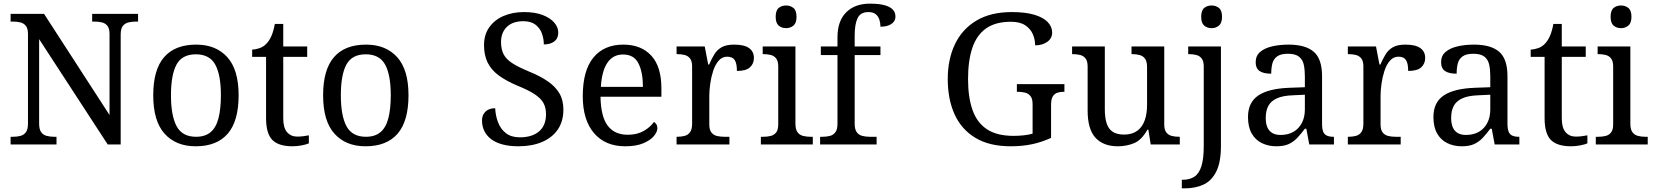

<svg xmlns="http://www.w3.org/2000/svg" viewBox="-20 -790 9044 1050"><path d="M38 0V-42H51Q74 -42 92.5 -47Q111 -52 122 -67.5Q133 -83 133 -114V-604Q133 -634 121.5 -648.5Q110 -663 91.5 -667.5Q73 -672 51 -672H38V-714H221L579 -161V-604Q579 -634 567.5 -648.5Q556 -663 537.5 -667.5Q519 -672 497 -672H484V-714H735V-672H722Q700 -672 681 -667Q662 -662 651 -647Q640 -632 640 -600V0H569L194 -576V-114Q194 -83 205 -67.5Q216 -52 235 -47Q254 -42 276 -42H289V0Z M1050 10Q942 10 880 -59Q818 -128 818 -269Q818 -409 877.5 -477.5Q937 -546 1053 -546Q1161 -546 1223 -477.5Q1285 -409 1285 -269Q1285 -128 1225.5 -59Q1166 10 1050 10ZM1052 -42Q1102 -42 1132 -67.5Q1162 -93 1175 -144Q1188 -195 1188 -269Q1188 -381 1157 -437Q1126 -493 1051 -493Q976 -493 945.5 -437Q915 -381 915 -269Q915 -157 946 -99.5Q977 -42 1052 -42Z M1580 10Q1504 10 1469.5 -24.5Q1435 -59 1435 -145V-479H1359V-519Q1377 -519 1399 -526.5Q1421 -534 1437 -551Q1454 -569 1465 -595Q1476 -621 1483 -659H1529V-536H1660V-479H1529V-142Q1529 -91 1550 -67Q1571 -43 1605 -43Q1623 -43 1638 -45Q1653 -47 1669 -50V-6Q1656 0 1630 5Q1604 10 1580 10Z M1979 10Q1871 10 1809 -59Q1747 -128 1747 -269Q1747 -409 1806.5 -477.5Q1866 -546 1982 -546Q2090 -546 2152 -477.5Q2214 -409 2214 -269Q2214 -128 2154.5 -59Q2095 10 1979 10ZM1981 -42Q2031 -42 2061 -67.5Q2091 -93 2104 -144Q2117 -195 2117 -269Q2117 -381 2086 -437Q2055 -493 1980 -493Q1905 -493 1874.5 -437Q1844 -381 1844 -269Q1844 -157 1875 -99.5Q1906 -42 1981 -42Z M2815 10Q2766 10 2728.5 0Q2691 -10 2666 -29Q2641 -48 2628.5 -74Q2616 -100 2616 -131Q2616 -151 2624.5 -166Q2633 -181 2649 -189.5Q2665 -198 2688 -198Q2690 -157 2704 -120.5Q2718 -84 2747 -61.5Q2776 -39 2823 -39Q2890 -39 2928 -71.5Q2966 -104 2966 -165Q2966 -202 2951.5 -227.5Q2937 -253 2903.5 -275Q2870 -297 2811 -321Q2749 -347 2708 -377Q2667 -407 2647 -447.5Q2627 -488 2627 -543Q2627 -600 2655.5 -640.5Q2684 -681 2733.5 -702.5Q2783 -724 2846 -724Q2906 -724 2947.5 -708Q2989 -692 3011 -666.5Q3033 -641 3033 -612Q3033 -580 3011.5 -563.5Q2990 -547 2954 -547Q2954 -578 2943.5 -607Q2933 -636 2908.5 -655Q2884 -674 2842 -674Q2784 -674 2752 -643Q2720 -612 2720 -560Q2720 -520 2734.5 -492.5Q2749 -465 2783 -443.5Q2817 -422 2875 -398Q2934 -374 2975.5 -345.5Q3017 -317 3039 -280Q3061 -243 3061 -191Q3061 -127 3031 -82.5Q3001 -38 2945.5 -14Q2890 10 2815 10Z M3399 10Q3290 10 3228.5 -62Q3167 -134 3167 -264Q3167 -404 3225 -475Q3283 -546 3389 -546Q3486 -546 3541.5 -486Q3597 -426 3597 -307V-261H3264Q3266 -152 3303.5 -102.5Q3341 -53 3413 -53Q3465 -53 3501.5 -74.5Q3538 -96 3556 -123Q3563 -120 3569 -111Q3575 -102 3575 -89Q3575 -69 3556 -46Q3537 -23 3498 -6.5Q3459 10 3399 10ZM3496 -315Q3496 -395 3471.5 -443.5Q3447 -492 3387 -492Q3332 -492 3301.5 -446.5Q3271 -401 3266 -315Z M3680 0V-42H3683Q3706 -42 3724.5 -47Q3743 -52 3754 -67.5Q3765 -83 3765 -114V-426Q3765 -456 3753.5 -470.5Q3742 -485 3723.5 -489.5Q3705 -494 3683 -494H3680V-536H3834L3853 -437H3858Q3871 -467 3886 -492Q3901 -517 3926 -531.5Q3951 -546 3995 -546Q4050 -546 4076.5 -527Q4103 -508 4103 -473Q4103 -442 4081.5 -422Q4060 -402 4010 -402Q4010 -443 3998 -461.5Q3986 -480 3957 -480Q3929 -480 3910 -458Q3891 -436 3880 -402Q3869 -368 3864 -331.5Q3859 -295 3859 -266V-109Q3859 -80 3870.5 -65.5Q3882 -51 3900.5 -46.5Q3919 -42 3941 -42H3969V0Z M4141 0V-42H4154Q4176 -42 4194.5 -46.5Q4213 -51 4224.5 -65.5Q4236 -80 4236 -109V-426Q4236 -456 4224.5 -470.5Q4213 -485 4194.5 -489.5Q4176 -494 4154 -494H4151V-536H4330V-114Q4330 -83 4341 -67.5Q4352 -52 4371 -47Q4390 -42 4412 -42H4425V0ZM4279 -636Q4255 -636 4238.5 -650Q4222 -664 4222 -698Q4222 -733 4238.5 -746.5Q4255 -760 4279 -760Q4302 -760 4319 -746.5Q4336 -733 4336 -698Q4336 -664 4319 -650Q4302 -636 4279 -636Z M4465 0V-42H4478Q4501 -42 4519.5 -47Q4538 -52 4549 -67.5Q4560 -83 4560 -114V-489H4469V-536H4560V-586Q4560 -675 4607.5 -722.5Q4655 -770 4737 -770Q4789 -770 4819.5 -761Q4850 -752 4863.5 -736.5Q4877 -721 4877 -700Q4877 -682 4866.5 -669.5Q4856 -657 4837.5 -650.5Q4819 -644 4795 -644Q4795 -664 4789 -682.5Q4783 -701 4769 -712.5Q4755 -724 4729 -724Q4686 -724 4670 -691Q4654 -658 4654 -595V-536H4795V-489H4654V-114Q4654 -83 4665 -67.5Q4676 -52 4695 -47Q4714 -42 4736 -42H4774V0Z M5507 10Q5391 10 5314.5 -36Q5238 -82 5200.5 -164.5Q5163 -247 5163 -358Q5163 -466 5202.5 -548.5Q5242 -631 5320 -677.5Q5398 -724 5513 -724Q5587 -724 5636 -709.5Q5685 -695 5709.5 -669.5Q5734 -644 5734 -612Q5734 -580 5707 -561Q5680 -542 5641 -542Q5641 -573 5628.5 -602.5Q5616 -632 5587 -651.5Q5558 -671 5509 -671Q5424 -671 5372.5 -634.5Q5321 -598 5297.5 -528Q5274 -458 5274 -358Q5274 -258 5298.5 -188.5Q5323 -119 5377.5 -83Q5432 -47 5523 -47Q5552 -47 5579 -50Q5606 -53 5627 -59V-220Q5627 -250 5615.5 -264.5Q5604 -279 5585.5 -283.5Q5567 -288 5545 -288H5541V-330H5801V-288H5797Q5778 -288 5762.5 -283Q5747 -278 5737.5 -263Q5728 -248 5728 -216V-36Q5678 -13 5625 -1.5Q5572 10 5507 10Z M6093 10Q6014 10 5971 -36.5Q5928 -83 5928 -186V-426Q5928 -456 5916.5 -470.5Q5905 -485 5886.5 -489.5Q5868 -494 5846 -494H5843V-536H6022V-191Q6022 -148 6031.5 -117Q6041 -86 6064 -70Q6087 -54 6127 -54Q6171 -54 6199 -74.5Q6227 -95 6240 -131.5Q6253 -168 6253 -216V-422Q6253 -454 6242 -469Q6231 -484 6212.5 -489Q6194 -494 6171 -494H6168V-536H6347V-109Q6347 -80 6358.5 -65.5Q6370 -51 6388.5 -46.5Q6407 -42 6429 -42H6432V0H6273L6260 -81H6255Q6224 -25 6183 -7.5Q6142 10 6093 10Z M6443 240V193H6450Q6486 193 6511.5 176.5Q6537 160 6550 119.5Q6563 79 6563 9V-426Q6563 -456 6551.5 -470.5Q6540 -485 6521.5 -489.5Q6503 -494 6481 -494H6478V-536H6657V8Q6657 97 6631.5 148Q6606 199 6561.5 219.5Q6517 240 6459 240ZM6606 -636Q6582 -636 6565.5 -650Q6549 -664 6549 -698Q6549 -733 6565.5 -746.5Q6582 -760 6606 -760Q6629 -760 6646 -746.5Q6663 -733 6663 -698Q6663 -664 6646 -650Q6629 -636 6606 -636Z M6960 10Q6916 10 6880.5 -7.5Q6845 -25 6825 -60.5Q6805 -96 6805 -150Q6805 -230 6861.5 -268Q6918 -306 7033 -310L7116 -313V-373Q7116 -409 7110 -436.5Q7104 -464 7084 -480Q7064 -496 7023 -496Q6985 -496 6965 -482Q6945 -468 6938.5 -443.5Q6932 -419 6932 -387Q6890 -387 6868.5 -401.5Q6847 -416 6847 -450Q6847 -485 6871.5 -506Q6896 -527 6937 -536.5Q6978 -546 7027 -546Q7119 -546 7164.5 -507Q7210 -468 7210 -373V-114Q7210 -86 7216 -70.5Q7222 -55 7236 -48.5Q7250 -42 7272 -42H7275V0H7140L7124 -86H7116Q7095 -58 7075 -36.5Q7055 -15 7028.5 -2.5Q7002 10 6960 10ZM6983 -52Q7024 -52 7053.5 -69Q7083 -86 7099.5 -117.5Q7116 -149 7116 -191V-272L7052 -269Q6995 -267 6962.5 -252Q6930 -237 6916 -210.5Q6902 -184 6902 -145Q6902 -114 6911 -93.5Q6920 -73 6938 -62.5Q6956 -52 6983 -52Z M7351 0V-42H7354Q7377 -42 7395.5 -47Q7414 -52 7425 -67.5Q7436 -83 7436 -114V-426Q7436 -456 7424.5 -470.5Q7413 -485 7394.5 -489.5Q7376 -494 7354 -494H7351V-536H7505L7524 -437H7529Q7542 -467 7557 -492Q7572 -517 7597 -531.5Q7622 -546 7666 -546Q7721 -546 7747.5 -527Q7774 -508 7774 -473Q7774 -442 7752.5 -422Q7731 -402 7681 -402Q7681 -443 7669 -461.5Q7657 -480 7628 -480Q7600 -480 7581 -458Q7562 -436 7551 -402Q7540 -368 7535 -331.5Q7530 -295 7530 -266V-109Q7530 -80 7541.5 -65.5Q7553 -51 7571.5 -46.5Q7590 -42 7612 -42H7640V0Z M7974 10Q7930 10 7894.5 -7.5Q7859 -25 7839 -60.5Q7819 -96 7819 -150Q7819 -230 7875.5 -268Q7932 -306 8047 -310L8130 -313V-373Q8130 -409 8124 -436.5Q8118 -464 8098 -480Q8078 -496 8037 -496Q7999 -496 7979 -482Q7959 -468 7952.5 -443.5Q7946 -419 7946 -387Q7904 -387 7882.5 -401.5Q7861 -416 7861 -450Q7861 -485 7885.5 -506Q7910 -527 7951 -536.5Q7992 -546 8041 -546Q8133 -546 8178.5 -507Q8224 -468 8224 -373V-114Q8224 -86 8230 -70.5Q8236 -55 8250 -48.5Q8264 -42 8286 -42H8289V0H8154L8138 -86H8130Q8109 -58 8089 -36.5Q8069 -15 8042.5 -2.5Q8016 10 7974 10ZM7997 -52Q8038 -52 8067.5 -69Q8097 -86 8113.5 -117.5Q8130 -149 8130 -191V-272L8066 -269Q8009 -267 7976.5 -252Q7944 -237 7930 -210.5Q7916 -184 7916 -145Q7916 -114 7925 -93.5Q7934 -73 7952 -62.5Q7970 -52 7997 -52Z M8572 10Q8496 10 8461.5 -24.5Q8427 -59 8427 -145V-479H8351V-519Q8369 -519 8391 -526.5Q8413 -534 8429 -551Q8446 -569 8457 -595Q8468 -621 8475 -659H8521V-536H8652V-479H8521V-142Q8521 -91 8542 -67Q8563 -43 8597 -43Q8615 -43 8630 -45Q8645 -47 8661 -50V-6Q8648 0 8622 5Q8596 10 8572 10Z M8707 0V-42H8720Q8742 -42 8760.5 -46.5Q8779 -51 8790.5 -65.5Q8802 -80 8802 -109V-426Q8802 -456 8790.5 -470.5Q8779 -485 8760.5 -489.5Q8742 -494 8720 -494H8717V-536H8896V-114Q8896 -83 8907 -67.5Q8918 -52 8937 -47Q8956 -42 8978 -42H8991V0ZM8845 -636Q8821 -636 8804.5 -650Q8788 -664 8788 -698Q8788 -733 8804.5 -746.5Q8821 -760 8845 -760Q8868 -760 8885 -746.5Q8902 -733 8902 -698Q8902 -664 8885 -650Q8868 -636 8845 -636Z"/></svg>

Font: Noto Serif Gujarati
Style: Regular
Weight: 400
Designer: Universal Thirst, Indian Type Foundry and the Monotype Design Team
Foundry: Monotype Imaging Inc.
Version: Version 2.102